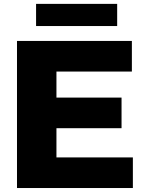

<svg xmlns="http://www.w3.org/2000/svg" viewBox="-20 -946 728 966"><path d="M65.5 0V-740H643.5V-586H264V-154H648.5V0ZM172.5 -301V-455H591.5V-301ZM161.5 -815V-926.5H569.5V-815Z"/></svg>

Font: Encode Sans SC SemiExpanded ExtraBold
Style: Regular
Weight: 800
Width: 6
Designer: Multiple Designers
Foundry: Impallari Type
Version: Version 3.002